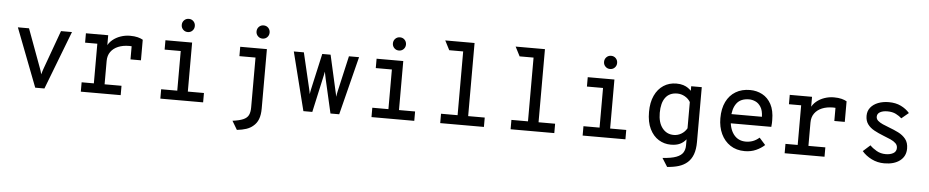

<svg xmlns="http://www.w3.org/2000/svg" viewBox="-47 -1091 8102 1674"><g transform="rotate(5 4004.0 -254.0)"><path d="M268 0 71.5 -511H169L293.5 -173.5Q298 -162 302 -149.2Q306 -136.5 310 -120.5Q314 -136.5 318.2 -149.2Q322.5 -162 326.5 -173.5L449 -511H545L348.5 0Z M667 0V-82H774V-429H667V-511H862V-397L856 -411.5Q870 -445 900.2 -470.2Q930.5 -495.5 970.5 -509.2Q1010.5 -523 1053 -523Q1092 -523 1120.2 -515.8Q1148.5 -508.5 1165.5 -498V-318H1074V-470.5L1107 -428Q1093.5 -431.5 1080 -432.8Q1066.5 -434 1053 -434Q998.5 -434 956.8 -416.8Q915 -399.5 891.5 -366.5Q868 -333.5 868 -286.5V-82H1016V0Z M1504 -10V-511H1596.5V-10ZM1363 0V-82H1737.5V0ZM1363 -429V-511H1559V-429ZM1550 -599Q1526 -599 1509.5 -615.8Q1493 -632.5 1493 -656.5Q1493 -681 1509.5 -697.8Q1526 -714.5 1550 -714.5Q1575 -714.5 1591.2 -697.8Q1607.5 -681 1607.5 -656.5Q1607.5 -632.5 1591.2 -615.8Q1575 -599 1550 -599Z M2051.5 213.5 2006.5 137.5Q2066.5 129.5 2099.8 115Q2133 100.5 2145.8 74.8Q2158.5 49 2158.5 7.5V-511H2251V9.5Q2251 64.5 2236.5 102.2Q2222 140 2191.5 164.5Q2168 185 2133.2 196.8Q2098.5 208.5 2051.5 213.5ZM2017.5 -429V-511H2218V-429ZM2204.5 -599Q2180.5 -599 2164 -615.8Q2147.5 -632.5 2147.5 -656.5Q2147.5 -681 2164 -697.8Q2180.5 -714.5 2204.5 -714.5Q2229.5 -714.5 2245.8 -697.8Q2262 -681 2262 -656.5Q2262 -632.5 2245.8 -615.8Q2229.5 -599 2204.5 -599Z M2615 0 2486.5 -511H2574.5L2648.5 -196.5Q2651 -187 2653.2 -175.8Q2655.5 -164.5 2657 -152.5Q2659.5 -166.5 2661.2 -176.8Q2663 -187 2665.5 -198.5L2735.5 -511H2808.5L2879 -197.5Q2882 -187 2884.2 -175.2Q2886.5 -163.5 2888.5 -149.5Q2890.5 -163 2892.8 -174.2Q2895 -185.5 2897.5 -197.5L2969 -511H3057.5L2928.5 0H2852L2783 -302Q2780.5 -313 2777.5 -329Q2774.5 -345 2771.5 -359.5Q2769 -344.5 2765.8 -329Q2762.5 -313.5 2760 -303L2693 0Z M3352 -10V-511H3444.5V-10ZM3211 0V-82H3585.5V0ZM3211 -429V-511H3407V-429ZM3398 -599Q3374 -599 3357.5 -615.8Q3341 -632.5 3341 -656.5Q3341 -681 3357.5 -697.8Q3374 -714.5 3398 -714.5Q3423 -714.5 3439.2 -697.8Q3455.5 -681 3455.5 -656.5Q3455.5 -632.5 3439.2 -615.8Q3423 -599 3398 -599Z M3957.5 0V-705L4050 -722V0ZM3812.5 0V-82H4195V0ZM3835.5 -640 3793.5 -722H4050L4031.5 -640Z M4573.5 0V-705L4666 -722V0ZM4428.5 0V-82H4811V0ZM4451.5 -640 4409.5 -722H4666L4647.5 -640Z M5200 -10V-511H5292.5V-10ZM5059 0V-82H5433.5V0ZM5059 -429V-511H5255V-429ZM5246 -599Q5222 -599 5205.5 -615.8Q5189 -632.5 5189 -656.5Q5189 -681 5205.5 -697.8Q5222 -714.5 5246 -714.5Q5271 -714.5 5287.2 -697.8Q5303.5 -681 5303.5 -656.5Q5303.5 -632.5 5287.2 -615.8Q5271 -599 5246 -599Z M5816.5 208 5769.5 133.5Q5847.5 128.5 5889.8 112.2Q5932 96 5948.2 69.5Q5964.5 43 5964.5 7.5V-46.5Q5942.5 -18 5910.8 -3Q5879 12 5831.5 12Q5773 12 5724.5 -18Q5676 -48 5646.8 -107.5Q5617.5 -167 5617.5 -256Q5617.5 -339.5 5645.2 -399.2Q5673 -459 5722 -491Q5771 -523 5834.5 -523Q5869.5 -523 5895 -514.8Q5920.5 -506.5 5937.5 -494.2Q5954.5 -482 5964.5 -471V-511H6057V-31Q6057 33 6040.8 77.2Q6024.5 121.5 5993.2 149.2Q5962 177 5917.5 190.8Q5873 204.5 5816.5 208ZM5849.5 -74.5Q5884.5 -74.5 5915.2 -92.5Q5946 -110.5 5964.5 -143V-372.5Q5947 -402 5915.5 -419.5Q5884 -437 5849.5 -437Q5781.5 -437 5746.5 -390.2Q5711.5 -343.5 5711.5 -256Q5711.5 -171 5749.5 -122.8Q5787.5 -74.5 5849.5 -74.5Z M6478.5 12Q6404.5 12 6351.5 -23.2Q6298.5 -58.5 6270.2 -119Q6242 -179.5 6242 -256Q6242 -340 6271.2 -399.8Q6300.5 -459.5 6353.8 -491.2Q6407 -523 6478.5 -523Q6537.5 -523 6586.5 -497Q6635.5 -471 6664.8 -417Q6694 -363 6694 -278.5Q6694 -268 6693.8 -252.5Q6693.5 -237 6691 -219H6314V-299.5H6602Q6600.5 -353.5 6581.2 -384.5Q6562 -415.5 6534 -428.2Q6506 -441 6478.5 -441Q6403.5 -441 6368.5 -393.5Q6333.5 -346 6333.5 -265.5Q6333.5 -176.5 6372.5 -124Q6411.5 -71.5 6480.5 -71.5Q6512.5 -71.5 6541.8 -82.2Q6571 -93 6598 -116.5L6651.5 -56.5Q6620 -27 6575.8 -7.5Q6531.5 12 6478.5 12Z M6827 0V-82H6934V-429H6827V-511H7022V-397L7016 -411.5Q7030 -445 7060.2 -470.2Q7090.5 -495.5 7130.5 -509.2Q7170.5 -523 7213 -523Q7252 -523 7280.2 -515.8Q7308.5 -508.5 7325.5 -498V-318H7234V-470.5L7267 -428Q7253.5 -431.5 7240 -432.8Q7226.5 -434 7213 -434Q7158.5 -434 7116.8 -416.8Q7075 -399.5 7051.5 -366.5Q7028 -333.5 7028 -286.5V-82H7176V0Z M7699 12Q7639.5 12 7588.2 -13.5Q7537 -39 7504 -78L7566.5 -134Q7589 -110 7624.8 -89.5Q7660.5 -69 7705 -69Q7744.5 -69 7771.2 -84.2Q7798 -99.5 7798 -131Q7798 -155 7781.2 -171.5Q7764.5 -188 7735.8 -201Q7707 -214 7671 -227.5Q7626 -245 7589.5 -265Q7553 -285 7531.5 -314.5Q7510 -344 7510 -388Q7510 -430 7534.2 -460.2Q7558.5 -490.5 7600.2 -506.8Q7642 -523 7694 -523Q7754 -523 7799.5 -501Q7845 -479 7875.5 -443.5L7813.5 -392Q7794 -410.5 7763.2 -426.2Q7732.5 -442 7688.5 -442Q7648.5 -442 7623.8 -428Q7599 -414 7599 -387.5Q7599 -367 7615.2 -352.5Q7631.5 -338 7658 -326.2Q7684.5 -314.5 7715.5 -303Q7757.5 -287.5 7796.8 -268Q7836 -248.5 7861.5 -216.8Q7887 -185 7887 -133.5Q7887 -66 7836 -27Q7785 12 7699 12Z"/></g></svg>

Font: Overpass Mono Light Medium
Style: Regular
Weight: 500
Monospace: yes
Version: Version 4.000